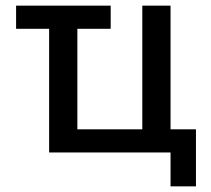

<svg xmlns="http://www.w3.org/2000/svg" viewBox="-20 -540 746 680"><path d="M372 -520V-438H254V-82H484V-520H584V-82H674V120H584V0H154V-438H37V-520Z"/></svg>

Font: Mplus 1p Medium
Style: Regular
Weight: 500
Version: Version 1.061